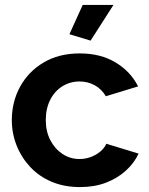

<svg xmlns="http://www.w3.org/2000/svg" viewBox="-20 -750 604 780"><path d="M305 10Q241 10 190 -11.5Q139 -33 103 -71.5Q67 -110 47.5 -159Q28 -208 28 -262Q28 -336 61.5 -397.5Q95 -459 157 -496Q219 -533 304 -533Q389 -533 450 -496Q511 -459 541 -399L410 -359Q393 -388 365 -403.5Q337 -419 303 -419Q265 -419 233.5 -399.5Q202 -380 184 -344.5Q166 -309 166 -262Q166 -216 184.5 -180.5Q203 -145 234 -124.5Q265 -104 303 -104Q327 -104 348.5 -112Q370 -120 387 -134Q404 -148 412 -166L543 -126Q525 -87 490.5 -56Q456 -25 409.5 -7.5Q363 10 305 10ZM348 -585 262 -611 316 -730H441Z"/></svg>

Font: Raleway Thin
Style: Bold
Weight: 700
Version: Version 4.026